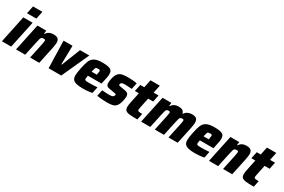

<svg xmlns="http://www.w3.org/2000/svg" viewBox="106 -1928 4615 3121"><g transform="rotate(30 2413.0 -367.5)"><path d="M122 -599 152 -743H328L298 -599ZM-3 0 104 -510H279L171 0Z M370 -510H536L528 -451H537Q581 -518 666 -518Q730 -518 755 -494.5Q780 -471 780 -420Q780 -387 764 -309L698 0H526L583 -267Q597 -337 597 -352Q597 -368 590 -372.5Q583 -377 564 -377Q540 -377 528 -369Q516 -361 509 -338.5Q502 -316 490 -261L434 0H262Z M874 0 860 -510H1028L1021 -159H1031L1169 -510H1343L1111 0Z M1308 -115Q1308 -162 1326 -254Q1348 -361 1370.5 -413Q1393 -465 1442.5 -491.5Q1492 -518 1589 -518Q1663 -518 1704 -507Q1745 -496 1761.5 -472.5Q1778 -449 1778 -409Q1778 -383 1771.5 -347.5Q1765 -312 1752 -254L1744 -214H1488Q1479 -169 1479 -158Q1479 -141 1486 -133.5Q1493 -126 1512 -124Q1531 -122 1576 -122Q1631 -122 1717 -129L1692 -9Q1663 -2 1615 3Q1567 8 1521 8Q1439 8 1393 -5Q1347 -18 1327.5 -44.5Q1308 -71 1308 -115ZM1605 -301 1607 -316Q1615 -358 1615 -369Q1615 -386 1607 -390.5Q1599 -395 1576 -395Q1551 -395 1540.5 -389.5Q1530 -384 1523.5 -366Q1517 -348 1507 -301Z M1782 -7 1807 -125Q1880 -118 1933 -118Q1974 -118 1992.5 -122.5Q2011 -127 2020 -141Q2031 -151 2031 -171Q2031 -180 2023.5 -183Q2016 -186 1991 -190L1891 -207Q1859 -212 1845 -230.5Q1831 -249 1831 -284Q1831 -308 1843 -366Q1857 -431 1885.5 -464Q1914 -497 1956 -507.5Q1998 -518 2068 -518Q2114 -518 2162 -514Q2210 -510 2237 -503L2212 -385Q2133 -392 2092 -392Q2055 -392 2037 -388Q2019 -384 2011 -372Q2002 -362 2002 -343Q2002 -335 2008 -332Q2014 -329 2036 -325L2124 -310Q2162 -304 2180.5 -287.5Q2199 -271 2199 -225Q2199 -200 2189 -155Q2174 -84 2147 -49Q2120 -14 2080 -3Q2040 8 1972 8Q1927 8 1873 3.5Q1819 -1 1782 -7Z M2295 -98Q2295 -136 2312 -212L2348 -381H2273L2301 -510H2375L2406 -658H2581L2550 -510H2643L2616 -381H2522L2482 -190Q2476 -160 2476 -148Q2476 -129 2493.5 -123Q2511 -117 2563 -117L2539 0Q2436 0 2387.5 -6Q2339 -12 2317 -32.5Q2295 -53 2295 -98Z M2718 -510H2884L2876 -451H2885Q2930 -518 3013 -518Q3067 -518 3093 -501.5Q3119 -485 3125 -451H3134Q3181 -518 3268 -518Q3330 -518 3354 -494.5Q3378 -471 3378 -419Q3378 -382 3363 -312L3296 0H3124L3181 -267Q3196 -335 3196 -352Q3196 -368 3189.5 -372.5Q3183 -377 3166 -377Q3143 -377 3132 -369Q3121 -361 3113.5 -338.5Q3106 -316 3095 -261L3039 0H2867L2924 -267Q2937 -327 2939 -352Q2939 -368 2932.5 -372.5Q2926 -377 2909 -377Q2886 -377 2875 -369Q2864 -361 2857 -338.5Q2850 -316 2838 -261L2782 0H2610Z M3409 -115Q3409 -162 3427 -254Q3449 -361 3471.5 -413Q3494 -465 3543.5 -491.5Q3593 -518 3690 -518Q3764 -518 3805 -507Q3846 -496 3862.5 -472.5Q3879 -449 3879 -409Q3879 -383 3872.5 -347.5Q3866 -312 3853 -254L3845 -214H3589Q3580 -169 3580 -158Q3580 -141 3587 -133.5Q3594 -126 3613 -124Q3632 -122 3677 -122Q3732 -122 3818 -129L3793 -9Q3764 -2 3716 3Q3668 8 3622 8Q3540 8 3494 -5Q3448 -18 3428.5 -44.5Q3409 -71 3409 -115ZM3706 -301 3708 -316Q3716 -358 3716 -369Q3716 -386 3708 -390.5Q3700 -395 3677 -395Q3652 -395 3641.5 -389.5Q3631 -384 3624.5 -366Q3618 -348 3608 -301Z M3992 -510H4158L4150 -451H4159Q4203 -518 4288 -518Q4352 -518 4377 -494.5Q4402 -471 4402 -420Q4402 -387 4386 -309L4320 0H4148L4205 -267Q4219 -337 4219 -352Q4219 -368 4212 -372.5Q4205 -377 4186 -377Q4162 -377 4150 -369Q4138 -361 4131 -338.5Q4124 -316 4112 -261L4056 0H3884Z M4481 -98Q4481 -136 4498 -212L4534 -381H4459L4487 -510H4561L4592 -658H4767L4736 -510H4829L4802 -381H4708L4668 -190Q4662 -160 4662 -148Q4662 -129 4679.5 -123Q4697 -117 4749 -117L4725 0Q4622 0 4573.5 -6Q4525 -12 4503 -32.5Q4481 -53 4481 -98Z"/></g></svg>

Font: Saira Semi Condensed ExtraBold
Style: Italic
Weight: 800
Width: 4
Italic angle: -12°
Designer: Hector Gatti with collaboration of the Omnibus-Type team
Foundry: Omnibus-Type
Version: Version 1.001; ttfautohint (v1.8)